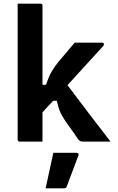

<svg xmlns="http://www.w3.org/2000/svg" viewBox="-20 -770 640 1044"><path d="M211 0H87Q76 0 76 -11V-750H200Q211 -750 211 -739V-309H230Q244 -351 259.5 -378.5Q275 -406 298 -434Q318 -457 338 -481Q358 -505 386 -538H535Q545 -538 545 -529Q545 -526 544 -523.5Q543 -521 537 -515Q487 -460 439.5 -408.5Q392 -357 347 -307Q406 -229 463.5 -153Q521 -77 581 0H434Q422 0 416 -3Q410 -6 404 -14Q397 -25 377 -53.5Q357 -82 336 -111Q316 -140 306 -164Q296 -188 289 -222H269Q254 -206 239.5 -190.5Q225 -175 211 -159ZM270 61H396Q402 61 405.5 64.5Q409 68 407 74Q391 117 375.5 157.5Q360 198 343 244Q342 248 338.5 251Q335 254 328 254H228Q239 204 249.5 155Q260 106 270 61Z"/></svg>

Font: Recursive Sn Lnr St
Style: Bold
Weight: 700
Version: Version 1.079;hotconv 1.0.112;makeotfexe 2.5.65598; ttfautoh